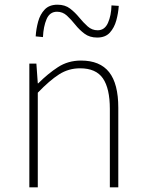

<svg xmlns="http://www.w3.org/2000/svg" viewBox="-20 -798 620 818"><path d="M105 0V-527H135L141 -443H143Q184 -484 227 -512Q270 -540 325 -540Q406 -540 445 -490.5Q484 -441 484 -339V0H448V-334Q448 -421 418.5 -464Q389 -507 321 -507Q272 -507 231.5 -481Q191 -455 141 -403V0ZM394 -638Q362 -638 340 -654.5Q318 -671 300.5 -693Q283 -715 265 -731.5Q247 -748 223 -748Q192 -748 178.5 -716.5Q165 -685 163 -640L132 -643Q134 -675 142.5 -706Q151 -737 170.5 -757.5Q190 -778 225 -778Q257 -778 278.5 -761.5Q300 -745 317.5 -723.5Q335 -702 353.5 -685.5Q372 -669 396 -669Q426 -669 440 -700.5Q454 -732 455 -775L486 -773Q484 -742 475.5 -711Q467 -680 448 -659Q429 -638 394 -638Z"/></svg>

Font: Noto Sans KR Thin Thin
Style: Regular
Weight: 250
Version: Version 2.004-H2;hotconv 1.0.118;makeotfexe 2.5.65603